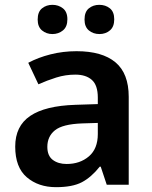

<svg xmlns="http://www.w3.org/2000/svg" viewBox="-20 -765 630 795"><path d="M297 -553Q403 -553 458 -507Q513 -461 513 -364V0H422L397 -75H393Q358 -31 319 -10.5Q280 10 212 10Q139 10 91 -31Q43 -72 43 -158Q43 -243 105 -285Q167 -327 292 -331L385 -334V-361Q385 -412 360.5 -434Q336 -456 292 -456Q251 -456 213 -444Q175 -432 139 -416L97 -505Q138 -527 189.5 -540Q241 -553 297 -553ZM320 -254Q239 -251 207.5 -225.5Q176 -200 176 -157Q176 -120 198.5 -103Q221 -86 256 -86Q311 -86 348 -117.5Q385 -149 385 -210V-256ZM136 -684Q136 -716 154 -730.5Q172 -745 197 -745Q222 -745 240.5 -730.5Q259 -716 259 -685Q259 -654 240.5 -639Q222 -624 197 -624Q172 -624 154 -639Q136 -654 136 -684ZM330 -684Q330 -716 348 -730.5Q366 -745 391 -745Q417 -745 435 -730.5Q453 -716 453 -685Q453 -654 435 -639Q417 -624 392 -624Q366 -624 348 -639Q330 -654 330 -684Z"/></svg>

Font: Noto Sans Adlam SemiBold
Style: Regular
Weight: 600
Version: Version 3.001